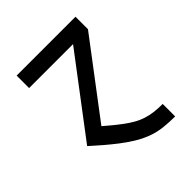

<svg xmlns="http://www.w3.org/2000/svg" viewBox="-200 -653 1001 1001"><g transform="rotate(-45 300.0 -152.5)"><path d="M516 215Q474 215 432.5 210.5Q391 206 352.5 191.5Q314 177 278.5 155Q243 133 210 107.5Q177 82 145.5 55Q114 28 83 0L407 -428H83V-520H517V-428L209 -21Q231 -2 253.5 16.5Q276 35 299.5 52.5Q323 70 348 84.5Q373 99 401 108Q429 117 458 120Q487 123 516 123H517V215Z"/></g></svg>

Font: Iosevka Semibold Extended
Style: Regular
Weight: 600
Width: 7
Monospace: yes
Designer: Belleve Invis
Foundry: Belleve Invis
Version: Version 32.5.0; ttfautohint (v1.8.4)